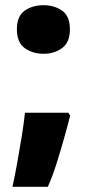

<svg xmlns="http://www.w3.org/2000/svg" viewBox="-20 -580 337 739"><path d="M45 -467Q45 -518 75 -539Q105 -560 148 -560Q189 -560 219 -539Q249 -518 249 -467Q249 -417 219 -395Q189 -373 148 -373Q105 -373 75 -395Q45 -417 45 -467ZM250 -135Q241 -99 227 -49Q213 1 197 51.5Q181 102 164 139H28Q38 93 47 42.5Q56 -8 64 -57Q72 -106 76 -146H243Z"/></svg>

Font: Noto Sans Meetei Mayek Black
Style: Regular
Weight: 900
Designer: Monotype Design Team and Neelakash Kshetrimayum
Foundry: Monotype Imaging Inc.
Version: Version 2.002; ttfautohint (v1.8.4.7-5d5b)